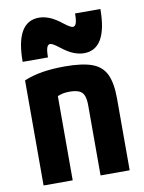

<svg xmlns="http://www.w3.org/2000/svg" viewBox="-87 -836 673 896"><g transform="rotate(-10 250.0 -387.5)"><path d="M46 -498Q87 -515 134 -522.5Q181 -530 240 -530Q322 -530 368.5 -513Q415 -496 434.5 -454.5Q454 -413 454 -340V0H316V-332Q316 -362 309 -379Q302 -396 285.5 -403Q269 -410 240 -410Q224 -410 211 -407.5Q198 -405 181 -398Q164 -391 136 -376L184 -462V0H46ZM340 -575Q317 -575 291 -585Q265 -595 231 -622Q217 -633 206.5 -639Q196 -645 191 -645Q180 -645 175 -631Q170 -617 170 -585H50Q50 -680 77.5 -727.5Q105 -775 160 -775Q183 -775 209 -765Q235 -755 269 -728Q283 -717 293.5 -711Q304 -705 309 -705Q320 -705 325 -719Q330 -733 330 -765H450Q450 -671 422.5 -623Q395 -575 340 -575Z"/></g></svg>

Font: M PLUS Code Latin
Style: Bold
Weight: 700
Designer: Coji Morishita
Foundry: UNDERFOREST DESIGN
Version: Version 1.002; ttfautohint (v1.8.3)